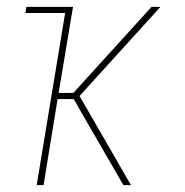

<svg xmlns="http://www.w3.org/2000/svg" viewBox="-20 -540 540 560"><path d="M87 0 170 -502H54L57 -520H193L151 -269H194L422 -520H448L212 -260L362 0H340L230 -190L195 -251H148L107 0Z"/></svg>

Font: Iosevka SS18 Thin
Style: Italic
Weight: 100
Italic angle: -9°
Monospace: yes
Designer: Belleve Invis
Foundry: Belleve Invis
Version: Version 25.1.1; ttfautohint (v1.8.4)